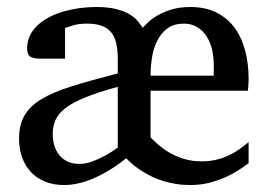

<svg xmlns="http://www.w3.org/2000/svg" viewBox="-20 -514 761 546"><path d="M687 -49.8Q676.3 -42 660.2 -31.2Q644 -20.5 623.3 -11Q602.5 -1.5 576.7 5.4Q550.8 12.2 521 12.2Q499 12.2 479.7 9Q460.4 5.9 443.4 0.5Q426.3 -4.9 412.1 -11.7Q397.9 -18.6 386.2 -25.9Q358.9 -42.5 338.9 -64Q312.5 -42.5 283.7 -25.9Q271 -18.6 256.8 -11.7Q242.7 -4.9 227.3 0.5Q211.9 5.9 195.8 9Q179.7 12.2 163.1 12.2Q131.3 12.2 107.4 2.2Q83.5 -7.8 67.1 -25.6Q50.8 -43.5 42.5 -67.4Q34.2 -91.3 34.2 -119.1Q34.2 -158.7 49.6 -185.5Q64.9 -212.4 98.4 -232.4Q131.8 -252.4 185.3 -269Q238.8 -285.6 314.9 -305.2V-346.2Q314.9 -371.1 310.8 -389.9Q306.6 -408.7 296.6 -421.4Q286.6 -434.1 269.8 -440.4Q252.9 -446.8 228 -446.8Q203.6 -446.8 188 -441.9Q172.4 -437 165 -434.1V-347.2H95.2Q75.2 -347.2 66.2 -353Q57.1 -358.9 57.1 -376Q57.1 -396.5 65.4 -413.3Q73.7 -430.2 87.9 -443.1Q102.1 -456.1 121.1 -465.8Q140.1 -475.6 161.9 -481.7Q183.6 -487.8 206.8 -491Q230 -494.1 252.9 -494.1Q288.1 -494.1 311.3 -488Q334.5 -481.9 349.1 -472.9Q363.8 -463.9 372.1 -453.6Q380.4 -443.4 386.2 -435.1Q392.1 -442.4 403.1 -452.4Q414.1 -462.4 430.7 -471.7Q447.3 -481 469.7 -487.5Q492.2 -494.1 521 -494.1Q565.4 -494.1 597.2 -477.5Q628.9 -460.9 648.7 -432.9Q668.5 -404.8 677.7 -367.9Q687 -331.1 687 -291Q687 -286.6 686.8 -280.5Q686.5 -274.4 686 -269Q685.5 -262.7 685.1 -255.9H408.2V-123Q418.9 -112.3 432.9 -100.3Q446.8 -88.4 464.6 -78.4Q482.4 -68.4 504.4 -61.8Q526.4 -55.2 553.2 -55.2Q575.7 -55.2 594.2 -59.6Q612.8 -64 628.9 -71.3Q645 -78.6 659.2 -88.6Q673.3 -98.6 687 -109.9ZM314.9 -267.1Q259.8 -252 223.9 -237.5Q188 -223.1 167.2 -207.5Q146.5 -191.9 138.2 -173.6Q129.9 -155.3 129.9 -132.8Q129.9 -115.7 134.5 -100.3Q139.2 -85 148.4 -73.2Q157.7 -61.5 172.1 -54.7Q186.5 -47.9 206.1 -47.9Q223.6 -47.9 242.7 -54.9Q261.7 -62 277.8 -70.8Q296.9 -81.1 314.9 -94.2ZM587.9 -329.1Q587.9 -351.6 583 -372.8Q578.1 -394 567.6 -410.4Q557.1 -426.8 541 -436.8Q524.9 -446.8 502.9 -446.8Q475.1 -446.8 457 -433.8Q439 -420.9 428 -399.9Q417 -378.9 412.6 -352.3Q408.2 -325.7 408.2 -298.8H587.9Z"/></svg>

Font: Tagmukay Beta
Style: Regular
Weight: 400
Designer: Peter Martin
Foundry: SIL International
Version: Version 2.000; dev 82b92eM